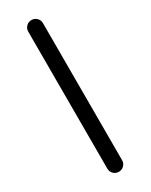

<svg xmlns="http://www.w3.org/2000/svg" viewBox="-260 -859 885 1129"><g transform="rotate(-30 182.0 -295.0)"><path d="M132 170V-760Q132 -781 146.5 -795.5Q161 -810 182 -810Q203 -810 217.5 -795.5Q232 -781 232 -760V170Q232 191 217.5 205.5Q203 220 182 220Q161 220 146.5 205.5Q132 191 132 170Z"/></g></svg>

Font: Rounded Mplus 1c Medium
Style: Regular
Weight: 500
Version: Version 1.059.20150529